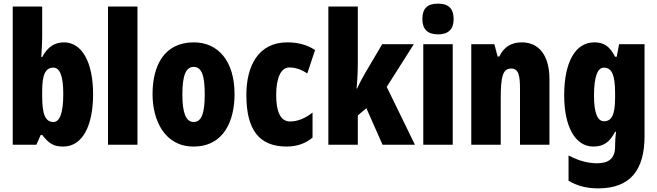

<svg xmlns="http://www.w3.org/2000/svg" viewBox="-20 -796 3615 1056"><path d="M212 -588V-760H50V0H180L204 -54H212C251 -3 279 10 328 10C432 10 492 -101 492 -278C492 -455 430 -563 332 -563C282 -563 242 -539 212 -482H207C210 -532 212 -567 212 -588ZM273 -424C310 -424 328 -376 328 -280C328 -175 309 -125 274 -125C230 -125 212 -166 212 -265V-297C212 -385 230 -424 273 -424Z M736 0V-760H574V0Z M1270 -278C1270 -460 1180 -563 1046 -563C884 -563 819 -437 819 -278C819 -132 887 10 1044 10C1214 10 1270 -136 1270 -278ZM983 -276C983 -380 1002 -428 1045 -428C1090 -428 1106 -379 1106 -278C1106 -176 1090 -125 1045 -125C1002 -125 983 -177 983 -276Z M1557 10C1612 10 1659 -6 1699 -39V-177C1659 -145 1617 -128 1575 -128C1525 -128 1499 -177 1499 -274C1499 -371 1527 -425 1571 -425C1605 -425 1637 -414 1670 -392L1713 -521C1669 -549 1621 -563 1560 -563C1402 -563 1335 -435 1335 -274C1335 -78 1408 10 1557 10Z M1948 -458V-760H1786V0H1948V-161L1995 -201L2084 0H2262L2107 -318L2256 -553H2082L1986 -390C1974 -369 1958 -340 1944 -309H1941C1946 -357 1948 -407 1948 -458Z M2389 -776C2329 -776 2303 -748 2303 -691C2303 -635 2332 -607 2389 -607C2446 -607 2475 -635 2475 -691C2475 -747 2449 -776 2389 -776ZM2470 -553H2308V0H2470Z M2850 -563C2791 -563 2751 -537 2726 -485H2717L2699 -553H2572V0H2734V-253C2734 -378 2746 -419 2792 -419C2832 -419 2840 -381 2840 -308V0H3002V-360C3002 -489 2946 -563 2850 -563Z M3248 -563C3144 -563 3083 -453 3083 -272C3083 -99 3144 10 3243 10C3300 10 3333 -14 3363 -71H3368C3365 -51 3363 -17 3363 5V11C3363 78 3324 102 3265 102C3216 102 3166 90 3107 59V198C3154 226 3205 240 3270 240C3449 240 3525 137 3525 -49V-553H3385L3372 -484H3363C3332 -544 3300 -563 3248 -563ZM3301 -424C3345 -424 3363 -384 3363 -285V-256C3363 -168 3345 -129 3302 -129C3266 -129 3247 -176 3247 -270C3247 -375 3267 -424 3301 -424Z"/></svg>

Font: Noto Sans Gujarati ExtraCondensed Black
Style: Regular
Weight: 900
Width: 2
Designer: Jelle Bosma - Monotype Design Team, Universal Thirst
Foundry: Monotype Imaging Inc.
Version: Version 2.106